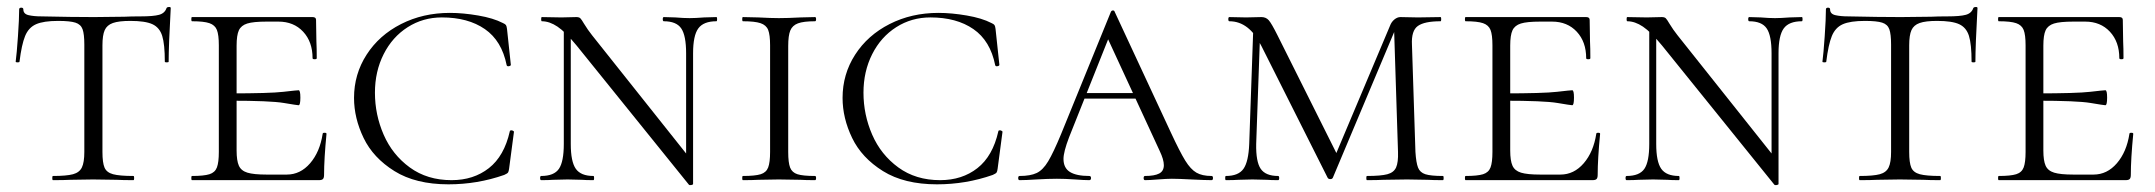

<svg xmlns="http://www.w3.org/2000/svg" viewBox="-20 -517 6184 551"><path d="M36 -340Q36 -338 30.5 -338Q25 -338 25 -340Q28 -362 31.5 -412.5Q35 -463 35 -490Q35 -495 41 -495Q47 -495 47 -490Q47 -477 62 -473.5Q77 -470 99 -470Q187 -468 250 -468L337 -469Q355 -470 384 -470Q420 -470 436.5 -474.5Q453 -479 458 -494Q460 -497 465 -497Q470 -497 470 -494Q464 -386 464 -340Q464 -338 458.5 -338Q453 -338 453 -340Q453 -390 445.5 -414Q438 -438 417.5 -447.5Q397 -457 354 -457Q321 -457 304 -451Q287 -445 280.5 -430.5Q274 -416 274 -387V-81Q274 -50 280 -36Q286 -22 304.5 -17Q323 -12 363 -12Q365 -12 365 -6Q365 0 363 0Q332 0 315 -1L247 -2L182 -1Q164 0 132 0Q130 0 130 -6Q130 -12 132 -12Q171 -12 189.5 -17Q208 -22 215 -36.5Q222 -51 222 -81V-389Q222 -419 217 -433Q212 -447 196.5 -452Q181 -457 147 -457Q105 -457 83.5 -447.5Q62 -438 52 -413.5Q42 -389 36 -340Z M531 -12Q565 -12 581 -17Q597 -22 602.5 -36.5Q608 -51 608 -81V-387Q608 -417 602.5 -431Q597 -445 581 -450.5Q565 -456 531 -456Q529 -456 529 -462Q529 -468 531 -468H877Q887 -468 887 -460L888 -398Q889 -379 889 -350Q889 -347 883 -347Q877 -347 877 -350Q877 -397 850 -426Q823 -455 779 -455H745Q707 -455 689.5 -449.5Q672 -444 665.5 -430Q659 -416 659 -386V-85Q659 -56 665.5 -41.5Q672 -27 690 -21.5Q708 -16 745 -16H803Q842 -16 870 -48.5Q898 -81 906 -133Q906 -136 911.5 -136Q917 -136 917 -133Q910 -61 910 -15Q910 -7 907 -3.5Q904 0 895 0H531Q529 0 529 -6Q529 -12 531 -12ZM639 -228V-249Q754 -249 793 -253.5Q832 -258 837 -258Q842 -258 842 -237Q842 -215 837 -215Q833 -215 794.5 -221.5Q756 -228 639 -228Z M1423 -451Q1430 -448 1432 -445Q1434 -442 1435 -434L1446 -331Q1446 -328 1440.5 -327Q1435 -326 1434 -330Q1420 -400 1371.5 -433.5Q1323 -467 1248 -467Q1194 -467 1150 -439Q1106 -411 1081 -361.5Q1056 -312 1056 -251Q1056 -188 1081 -130.5Q1106 -73 1156 -36.5Q1206 0 1276 0Q1339 0 1383 -34.5Q1427 -69 1443 -140Q1443 -143 1448 -143Q1450 -143 1452.5 -141.5Q1455 -140 1455 -139L1441 -33Q1440 -25 1438 -22Q1436 -19 1427 -15Q1350 12 1267 12Q1173 12 1112 -26Q1051 -64 1023.5 -121Q996 -178 996 -236Q996 -304 1032 -360Q1068 -416 1131 -448Q1194 -480 1271 -480Q1309 -480 1352.5 -472.5Q1396 -465 1423 -451Z M1598 -446 1618 -443V-104Q1618 -53 1632.5 -32.5Q1647 -12 1683 -12Q1685 -12 1685 -6Q1685 0 1683 0Q1661 0 1650 -1L1609 -2L1567 -1Q1555 0 1533 0Q1530 0 1530 -6Q1530 -12 1533 -12Q1570 -12 1584 -32.5Q1598 -53 1598 -104ZM1957 13 1635 -386Q1603 -425 1580 -440.5Q1557 -456 1535 -456Q1533 -456 1533 -462Q1533 -468 1535 -468L1591 -467L1634 -468Q1642 -468 1645.5 -464.5Q1649 -461 1656 -449Q1667 -431 1679 -416L1959 -64L1969 11Q1969 13 1964 14Q1959 15 1957 13ZM1969 11 1949 -20V-364Q1949 -415 1935 -435.5Q1921 -456 1885 -456Q1882 -456 1882 -462Q1882 -468 1885 -468L1918 -467Q1942 -465 1959 -465Q1975 -465 2001 -467L2036 -468Q2038 -468 2038 -462Q2038 -456 2036 -456Q1999 -456 1984 -435.5Q1969 -415 1969 -364Z M2319 -12Q2322 -12 2322 -6Q2322 0 2319 0Q2292 0 2277 -1L2215 -2L2156 -1Q2140 0 2112 0Q2110 0 2110 -6Q2110 -12 2112 -12Q2147 -12 2163 -17Q2179 -22 2184.5 -36.5Q2190 -51 2190 -81V-387Q2190 -417 2184.5 -431Q2179 -445 2162.5 -450.5Q2146 -456 2112 -456Q2110 -456 2110 -462Q2110 -468 2112 -468L2156 -467Q2194 -465 2215 -465Q2240 -465 2278 -467L2319 -468Q2322 -468 2322 -462Q2322 -456 2319 -456Q2286 -456 2270 -450Q2254 -444 2248 -429.5Q2242 -415 2242 -385V-81Q2242 -50 2247.5 -36Q2253 -22 2268.5 -17Q2284 -12 2319 -12Z M2825 -451Q2832 -448 2834 -445Q2836 -442 2837 -434L2848 -331Q2848 -328 2842.5 -327Q2837 -326 2836 -330Q2822 -400 2773.5 -433.5Q2725 -467 2650 -467Q2596 -467 2552 -439Q2508 -411 2483 -361.5Q2458 -312 2458 -251Q2458 -188 2483 -130.5Q2508 -73 2558 -36.5Q2608 0 2678 0Q2741 0 2785 -34.5Q2829 -69 2845 -140Q2845 -143 2850 -143Q2852 -143 2854.5 -141.5Q2857 -140 2857 -139L2843 -33Q2842 -25 2840 -22Q2838 -19 2829 -15Q2752 12 2669 12Q2575 12 2514 -26Q2453 -64 2425.5 -121Q2398 -178 2398 -236Q2398 -304 2434 -360Q2470 -416 2533 -448Q2596 -480 2673 -480Q2711 -480 2754.5 -472.5Q2798 -465 2825 -451Z M3092 -250H3274L3281 -234H3076ZM3457 0Q3439 0 3399 -2Q3361 -4 3343 -4Q3329 -4 3303 -2Q3279 0 3266 0Q3262 0 3262 -6Q3262 -12 3266 -12Q3293 -12 3306.5 -19Q3320 -26 3320 -43Q3320 -59 3308 -84L3150 -426L3172 -434L3048 -123Q3032 -81 3032 -61Q3032 -35 3050.5 -23.5Q3069 -12 3106 -12Q3111 -12 3111 -6Q3111 0 3106 0Q3091 0 3065 -2Q3037 -4 3013 -4Q2988 -4 2954 -2Q2924 0 2906 0Q2902 0 2902 -6Q2902 -12 2906 -12Q2937 -12 2955 -20.5Q2973 -29 2988 -54Q3003 -79 3025 -132L3168 -483Q3170 -487 3174 -487Q3178 -487 3179 -483L3340 -137Q3366 -81 3381.5 -56Q3397 -31 3413.5 -21.5Q3430 -12 3457 -12Q3461 -12 3461 -6Q3461 0 3457 0Z M3577 -446 3597 -443 3585 -104Q3584 -53 3598 -32.5Q3612 -12 3648 -12Q3651 -12 3651 -6Q3651 0 3648 0Q3627 0 3616 -1L3574 -2L3534 -1Q3521 0 3498 0Q3496 0 3496 -6Q3496 -12 3498 -12Q3534 -12 3548.5 -32.5Q3563 -53 3565 -104ZM4121 0Q4093 0 4077 -1L4018 -2L3950 -1Q3933 0 3903 0Q3901 0 3901 -6Q3901 -12 3903 -12Q3943 -12 3961.5 -17Q3980 -22 3986.5 -36.5Q3993 -51 3992 -81L3980 -456H3994L3805 -7Q3803 -3 3798 -3Q3792 -3 3790 -7L3600 -385Q3565 -456 3508 -456Q3505 -456 3505 -462Q3505 -468 3508 -468L3556 -467L3600 -468Q3613 -468 3621 -459Q3629 -450 3646 -416L3820 -68L3797 -35L3969 -443Q3973 -454 3981.5 -461Q3990 -468 3999 -468L4049 -467L4114 -468Q4116 -468 4116 -462Q4116 -456 4114 -456Q4068 -456 4049 -442.5Q4030 -429 4032 -389L4042 -81Q4044 -50 4049.5 -36Q4055 -22 4070.5 -17Q4086 -12 4121 -12Q4123 -12 4123 -6Q4123 0 4121 0Z M4186 -12Q4220 -12 4236 -17Q4252 -22 4257.5 -36.5Q4263 -51 4263 -81V-387Q4263 -417 4257.5 -431Q4252 -445 4236 -450.5Q4220 -456 4186 -456Q4184 -456 4184 -462Q4184 -468 4186 -468H4532Q4542 -468 4542 -460L4543 -398Q4544 -379 4544 -350Q4544 -347 4538 -347Q4532 -347 4532 -350Q4532 -397 4505 -426Q4478 -455 4434 -455H4400Q4362 -455 4344.5 -449.5Q4327 -444 4320.5 -430Q4314 -416 4314 -386V-85Q4314 -56 4320.5 -41.5Q4327 -27 4345 -21.5Q4363 -16 4400 -16H4458Q4497 -16 4525 -48.5Q4553 -81 4561 -133Q4561 -136 4566.5 -136Q4572 -136 4572 -133Q4565 -61 4565 -15Q4565 -7 4562 -3.5Q4559 0 4550 0H4186Q4184 0 4184 -6Q4184 -12 4186 -12ZM4294 -228V-249Q4409 -249 4448 -253.5Q4487 -258 4492 -258Q4497 -258 4497 -237Q4497 -215 4492 -215Q4488 -215 4449.5 -221.5Q4411 -228 4294 -228Z M4713 -446 4733 -443V-104Q4733 -53 4747.5 -32.5Q4762 -12 4798 -12Q4800 -12 4800 -6Q4800 0 4798 0Q4776 0 4765 -1L4724 -2L4682 -1Q4670 0 4648 0Q4645 0 4645 -6Q4645 -12 4648 -12Q4685 -12 4699 -32.5Q4713 -53 4713 -104ZM5072 13 4750 -386Q4718 -425 4695 -440.5Q4672 -456 4650 -456Q4648 -456 4648 -462Q4648 -468 4650 -468L4706 -467L4749 -468Q4757 -468 4760.5 -464.5Q4764 -461 4771 -449Q4782 -431 4794 -416L5074 -64L5084 11Q5084 13 5079 14Q5074 15 5072 13ZM5084 11 5064 -20V-364Q5064 -415 5050 -435.5Q5036 -456 5000 -456Q4997 -456 4997 -462Q4997 -468 5000 -468L5033 -467Q5057 -465 5074 -465Q5090 -465 5116 -467L5151 -468Q5153 -468 5153 -462Q5153 -456 5151 -456Q5114 -456 5099 -435.5Q5084 -415 5084 -364Z M5221 -340Q5221 -338 5215.5 -338Q5210 -338 5210 -340Q5213 -362 5216.5 -412.5Q5220 -463 5220 -490Q5220 -495 5226 -495Q5232 -495 5232 -490Q5232 -477 5247 -473.5Q5262 -470 5284 -470Q5372 -468 5435 -468L5522 -469Q5540 -470 5569 -470Q5605 -470 5621.5 -474.5Q5638 -479 5643 -494Q5645 -497 5650 -497Q5655 -497 5655 -494Q5649 -386 5649 -340Q5649 -338 5643.5 -338Q5638 -338 5638 -340Q5638 -390 5630.5 -414Q5623 -438 5602.5 -447.5Q5582 -457 5539 -457Q5506 -457 5489 -451Q5472 -445 5465.5 -430.5Q5459 -416 5459 -387V-81Q5459 -50 5465 -36Q5471 -22 5489.5 -17Q5508 -12 5548 -12Q5550 -12 5550 -6Q5550 0 5548 0Q5517 0 5500 -1L5432 -2L5367 -1Q5349 0 5317 0Q5315 0 5315 -6Q5315 -12 5317 -12Q5356 -12 5374.5 -17Q5393 -22 5400 -36.5Q5407 -51 5407 -81V-389Q5407 -419 5402 -433Q5397 -447 5381.5 -452Q5366 -457 5332 -457Q5290 -457 5268.5 -447.5Q5247 -438 5237 -413.5Q5227 -389 5221 -340Z M5716 -12Q5750 -12 5766 -17Q5782 -22 5787.5 -36.5Q5793 -51 5793 -81V-387Q5793 -417 5787.5 -431Q5782 -445 5766 -450.5Q5750 -456 5716 -456Q5714 -456 5714 -462Q5714 -468 5716 -468H6062Q6072 -468 6072 -460L6073 -398Q6074 -379 6074 -350Q6074 -347 6068 -347Q6062 -347 6062 -350Q6062 -397 6035 -426Q6008 -455 5964 -455H5930Q5892 -455 5874.5 -449.5Q5857 -444 5850.5 -430Q5844 -416 5844 -386V-85Q5844 -56 5850.5 -41.5Q5857 -27 5875 -21.5Q5893 -16 5930 -16H5988Q6027 -16 6055 -48.5Q6083 -81 6091 -133Q6091 -136 6096.5 -136Q6102 -136 6102 -133Q6095 -61 6095 -15Q6095 -7 6092 -3.5Q6089 0 6080 0H5716Q5714 0 5714 -6Q5714 -12 5716 -12ZM5824 -228V-249Q5939 -249 5978 -253.5Q6017 -258 6022 -258Q6027 -258 6027 -237Q6027 -215 6022 -215Q6018 -215 5979.5 -221.5Q5941 -228 5824 -228Z"/></svg>

Font: Cormorant SC Light
Style: Regular
Weight: 300
Designer: Christian Thalmann (Catharsis Fonts)
Foundry: Catharsis Fonts
Version: Version 4.000